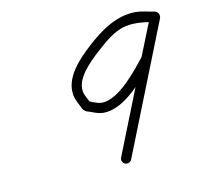

<svg xmlns="http://www.w3.org/2000/svg" viewBox="-90 -662 826 790"><g transform="rotate(-15 322.5 -267.0)"><path d="M628.7 -544.4C603.7 -550.5 580.3 -560 554.3 -562.8C473 -571.3 396.7 -525.3 334.9 -477.6C281.3 -436.4 207.6 -373 216.7 -297.1C219.4 -274 230.4 -255.1 237.9 -233.9C238.3 -232.7 240.8 -229.8 243.5 -227.1C246.1 -224.4 249 -221.8 250.2 -221.4C273 -212.6 291.9 -199.3 317.7 -196.9C408.4 -188.3 505.7 -293.2 560.9 -351.6C561 -351.7 561.9 -352.9 562.7 -354C563.5 -355.2 564.4 -356.4 564.4 -356.6C590.4 -408.2 616.4 -459.9 642.4 -511.6C648.7 -524 642.5 -535 633.1 -539.7C623.7 -544.4 611.1 -542.9 604.9 -530.4C516.6 -353.7 428.2 -177.1 339.9 -0.4C334.7 10 338.9 22.6 349.3 27.8C359.7 33 372.3 28.8 377.5 18.4C465.8 -158.3 554.1 -334.9 642.5 -511.6C648.7 -524.1 642.5 -535.1 633.1 -539.8C623.7 -544.5 611.2 -542.9 604.9 -530.4C578.9 -478.8 552.9 -427.1 526.9 -375.4C526.9 -375.3 527.8 -376.6 528.7 -377.9C529.6 -379.2 530.5 -380.5 530.4 -380.4C487.4 -335 394.2 -231.9 321.8 -238.7C301 -240.6 284.2 -253.3 265.2 -260.6C264 -261.1 267.3 -257.3 270.8 -253.8C274.2 -250.2 277.9 -246.9 277.5 -248.1C271 -266.1 260.7 -282.9 258.4 -302.2C251.5 -359.1 321.8 -414.6 360.5 -444.4C465.9 -525.6 502 -532.1 618.7 -503.6C630 -500.8 641.3 -507.8 644.1 -519C646.8 -530.3 639.9 -541.7 628.7 -544.4Z"/></g></svg>

Font: FRB American Cursive Guidelines Arrows Medium
Style: Italic
Weight: 500
Italic angle: -25°
Version: Version 2.0;Modular Font Editor K font №1